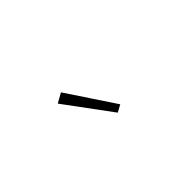

<svg xmlns="http://www.w3.org/2000/svg" viewBox="-1 -973 602 602"><g transform="rotate(-45 300.0 -672.5)"><path d="M198 -740 230 -758 335 -600 311 -587Z"/></g></svg>

Font: Plexus Sans ExtraLight
Style: Regular
Weight: 250
Version: Version 2.001;PS 002.001;hotconv 1.0.70;makeotf.lib2.5.58329